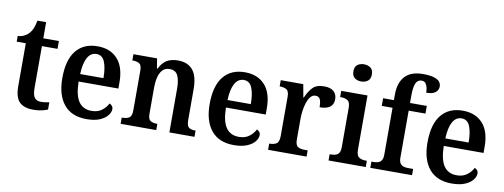

<svg xmlns="http://www.w3.org/2000/svg" viewBox="-63 -1107 3815 1454"><g transform="rotate(10 1844.5 -379.5)"><path d="M231 10Q160 10 124.5 -25Q89 -60 89 -147V-476H19V-520Q46 -521 68 -532Q90 -543 104 -559Q119 -575 129 -599Q139 -623 146 -660H213V-536H333V-476H213V-152Q213 -103 228.5 -81Q244 -59 277 -59Q295 -59 311 -61.5Q327 -64 342 -67V-11Q327 -4 297.5 3Q268 10 231 10Z M640 10Q526 10 466.5 -62Q407 -134 407 -265Q407 -405 465 -476.5Q523 -548 630 -548Q727 -548 783 -487Q839 -426 839 -307V-260H533Q535 -154 568.5 -106Q602 -58 667 -58Q715 -58 746 -81.5Q777 -105 793 -137Q804 -133 812.5 -123Q821 -113 821 -98Q821 -75 802 -50Q783 -25 743 -7.5Q703 10 640 10ZM714 -318Q714 -396 695 -442.5Q676 -489 631 -489Q587 -489 562.5 -445Q538 -401 535 -318Z M902 0V-48H908Q939 -48 959 -60Q979 -72 979 -118V-422Q979 -465 960 -476.5Q941 -488 911 -488H906V-536H1088L1100 -460H1105Q1128 -507 1162 -527.5Q1196 -548 1248 -548Q1322 -548 1361.5 -501.5Q1401 -455 1401 -353V-119Q1401 -73 1417.5 -60.5Q1434 -48 1465 -48H1470V0H1277V-336Q1277 -401 1259.5 -437Q1242 -473 1197 -473Q1161 -473 1141 -450.5Q1121 -428 1112.5 -392Q1104 -356 1104 -314V-114Q1104 -71 1122.5 -59.5Q1141 -48 1171 -48H1176V0Z M1773 10Q1659 10 1599.5 -62Q1540 -134 1540 -265Q1540 -405 1598 -476.5Q1656 -548 1763 -548Q1860 -548 1916 -487Q1972 -426 1972 -307V-260H1666Q1668 -154 1701.5 -106Q1735 -58 1800 -58Q1848 -58 1879 -81.5Q1910 -105 1926 -137Q1937 -133 1945.5 -123Q1954 -113 1954 -98Q1954 -75 1935 -50Q1916 -25 1876 -7.5Q1836 10 1773 10ZM1847 -318Q1847 -396 1828 -442.5Q1809 -489 1764 -489Q1720 -489 1695.5 -445Q1671 -401 1668 -318Z M2036 0V-48H2040Q2071 -48 2091.5 -60.5Q2112 -73 2112 -120V-420Q2112 -464 2092.5 -476Q2073 -488 2043 -488H2039V-536H2212L2230 -437H2234Q2255 -487 2284 -517Q2313 -547 2371 -547Q2422 -547 2446 -524.5Q2470 -502 2470 -465Q2470 -385 2364 -385Q2364 -426 2354.5 -446Q2345 -466 2318 -466Q2297 -466 2281.5 -447.5Q2266 -429 2256 -399.5Q2246 -370 2241.5 -336.5Q2237 -303 2237 -273V-115Q2237 -71 2256.5 -59.5Q2276 -48 2305 -48H2332V0Z M2640 -632Q2610 -632 2589.5 -647.5Q2569 -663 2569 -698Q2569 -734 2589.5 -749Q2610 -764 2640 -764Q2669 -764 2690 -749Q2711 -734 2711 -698Q2711 -663 2690 -647.5Q2669 -632 2640 -632ZM2501 0V-48H2513Q2543 -48 2562.5 -61Q2582 -74 2582 -118V-420Q2582 -462 2562.5 -475Q2543 -488 2514 -488H2504V-536H2706V-120Q2706 -75 2726 -61.5Q2746 -48 2776 -48H2787V0Z M2822 0V-48H2840Q2856 -48 2872 -52.5Q2888 -57 2898.5 -71.5Q2909 -86 2909 -116V-477H2826V-536H2909V-579Q2909 -670 2954.5 -719.5Q3000 -769 3092 -769Q3147 -769 3178 -759Q3209 -749 3221 -733Q3233 -717 3233 -698Q3233 -671 3211.5 -652.5Q3190 -634 3140 -634Q3140 -653 3136 -672Q3132 -691 3121.5 -704.5Q3111 -718 3091 -718Q3060 -718 3046.5 -687.5Q3033 -657 3033 -593V-536H3162V-477H3033V-116Q3033 -86 3043.5 -71.5Q3054 -57 3069.5 -52.5Q3085 -48 3103 -48H3143V0Z M3448 10Q3334 10 3274.5 -62Q3215 -134 3215 -265Q3215 -405 3273 -476.5Q3331 -548 3438 -548Q3535 -548 3591 -487Q3647 -426 3647 -307V-260H3341Q3343 -154 3376.5 -106Q3410 -58 3475 -58Q3523 -58 3554 -81.5Q3585 -105 3601 -137Q3612 -133 3620.5 -123Q3629 -113 3629 -98Q3629 -75 3610 -50Q3591 -25 3551 -7.5Q3511 10 3448 10ZM3522 -318Q3522 -396 3503 -442.5Q3484 -489 3439 -489Q3395 -489 3370.5 -445Q3346 -401 3343 -318Z"/></g></svg>

Font: Noto Serif Sinhala SemiCondensed SemiBold
Style: Regular
Weight: 600
Width: 4
Designer: Jelle Bosma - Monotype Design Team
Foundry: Monotype Imaging Inc.
Version: Version 2.007; ttfautohint (v1.8.4.7-5d5b)